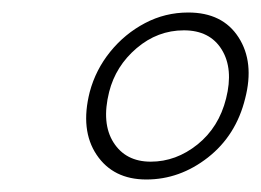

<svg xmlns="http://www.w3.org/2000/svg" viewBox="-20 -732 418 307"><path d="M281 -712Q336 -712 361.5 -672.2Q387 -632.5 372 -574.5Q357.5 -515.5 312.5 -480.2Q267.5 -445 214 -445Q161 -445 134.5 -484.5Q108 -524 123.5 -585Q133 -620.5 156.2 -649.2Q179.5 -678 211.8 -695Q244 -712 281 -712ZM274 -683.5Q232 -683.5 198.5 -655Q165 -626.5 154.5 -585Q142 -535 161.5 -504.2Q181 -473.5 221 -473.5Q261.5 -473.5 295.8 -501Q330 -528.5 341.5 -574.5Q353.5 -622 334.5 -652.8Q315.5 -683.5 274 -683.5Z"/></svg>

Font: Fraunces 144pt Soft
Style: Italic
Weight: 400
Italic angle: -16°
Version: Version 1.000;[b76b70a41]